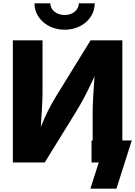

<svg xmlns="http://www.w3.org/2000/svg" viewBox="-20 -968 806 1144"><path d="M518.6 156.2H673.8L765.1 -130.9H709V-727.5H519.5L316.9 -398.9C284.2 -345.2 253.9 -290 223.1 -210.9C228 -283.7 233.4 -367.2 233.4 -418V-727.5H56.6V0H246.6L432.6 -301.3C475.6 -371.1 502.4 -425.8 543 -512.7C537.1 -426.3 532.2 -347.2 532.2 -301.3V-130.9H525.4V0H568.4ZM365.2 -791C467.3 -791 544.4 -860.4 544.4 -948.2H449.7C449.7 -908.7 413.1 -878.4 365.2 -878.4C316.9 -878.4 279.8 -908.7 279.8 -948.2H185.5C185.5 -860.4 263.2 -791 365.2 -791Z"/></svg>

Font: Inter ExtraBold
Style: Regular
Weight: 800
Designer: Rasmus Andersson
Foundry: rsms
Version: Version 4.001;git-9221beed3